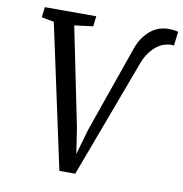

<svg xmlns="http://www.w3.org/2000/svg" viewBox="-83 -822 867 908"><g transform="rotate(10 350.5 -368.5)"><path d="M113.3 -682.6 53.7 -693.8 59.6 -743.2H306.6L300.8 -693.8L211.4 -682.6L308.1 -208L326.7 -85.4L361.8 -207.5L506.8 -621.1Q519 -656.7 536.9 -680.4Q554.7 -704.1 574.5 -718.3Q594.2 -732.4 614.3 -738Q634.3 -743.7 651.4 -743.7Q669.4 -743.7 683.3 -741.7Q697.3 -739.7 700.7 -737.8L692.4 -670.4Q687 -671.9 679.7 -671.9Q666.5 -671.9 648.7 -667Q630.9 -662.1 612.5 -648.7Q594.2 -635.3 576.9 -612.1Q559.6 -588.9 546.9 -552.7L337.9 7.3H261.7Z"/></g></svg>

Font: Merriweather
Style: Italic
Weight: 400
Italic angle: -7°
Designer: Eben Sorkin ( eben@eyebytes.com )
Foundry: Eben Sorkin ( eben@eyebytes.com )
Version: Version 1.005; ttfautohint (v0.97) -l 13 -r 13 -G 200 -x 24 